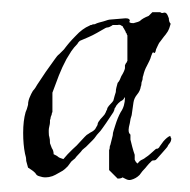

<svg xmlns="http://www.w3.org/2000/svg" viewBox="-20 -291 311 315"><path d="M195 4Q191 5 187 3L181 0Q179 2 173 2L159 -12V-45Q160 -46 160 -49Q160 -52 161 -53Q162 -57 163 -61Q164 -65 165 -69Q165 -73 166.5 -77Q168 -81 169 -85Q173 -98 178 -107Q185 -117 185 -131H184Q183 -127 178 -125Q174 -122 171 -118Q169 -114 168 -113Q168 -111 166 -107L154 -89Q151 -85 148 -80.5Q145 -76 141 -72Q139 -70 137 -67Q135 -64 132 -61L121 -50Q120 -49 118.5 -48Q117 -47 115 -45Q113 -42 109 -38Q105 -34 103 -31Q102 -30 100.5 -29Q99 -28 97 -26L91 -18Q86 -13 83 -11Q79 -9 75 -6.5Q71 -4 66 -2Q60 0 55 0Q52 0 49.5 -0.5Q47 -1 44 -2Q40 -3 38 -7Q34 -11 32 -12L26 -16L23 -27Q23 -30 22.5 -33Q22 -36 21 -39Q18 -54 18 -73Q18 -83 19 -91.5Q20 -100 22 -107Q23 -109 24 -112Q25 -115 26 -119Q26 -123 27 -126.5Q28 -130 29 -132Q31 -137 34 -142Q36 -144 38 -147Q40 -150 41 -152L55 -173L70 -194Q74 -200 77 -202Q79 -204 81 -206Q83 -208 85 -210Q93 -221 104 -232Q115 -244 127 -249Q128 -250 129.5 -250Q131 -250 132 -251Q136 -251 137 -252Q139 -253 142.5 -254Q146 -255 150 -256Q158 -259 162 -259L186 -261Q193 -261 193 -257Q190 -253 199 -253Q203 -254 206 -255Q209 -256 210 -257Q214 -261 224 -265Q225 -266 225.5 -266.5Q226 -267 227 -268Q227 -268 230 -271H243Q245 -269 248 -270Q251 -271 253 -269Q254 -268 255 -266Q256 -264 257 -261Q257 -255 260 -252Q258 -244 255 -239Q251 -233 249 -231L243 -223Q241 -221 239.5 -217.5Q238 -214 236 -210Q235 -204 233 -204Q232 -204 232.5 -204.5Q233 -205 231 -205Q230 -205 228 -199Q227 -195 225 -191Q223 -187 221 -183Q217 -176 215 -167Q214 -165 214 -162.5Q214 -160 213 -158Q212 -156 212 -153.5Q212 -151 211 -149Q210 -142 205 -136Q200 -130 199 -123L196 -102Q194 -97 193 -89Q192 -85 191.5 -82.5Q191 -80 191 -78Q191 -74 192 -72.5Q193 -71 194 -70V-62L197 -50Q198 -46 199 -43Q200 -40 201 -37V-29Q202 -26 205 -23H206Q208 -26 211 -28Q213 -29 215 -30Q217 -31 218 -32Q224 -36 226 -38L235 -46Q236 -47 237 -47Q238 -47 238 -47Q239 -47 241 -49Q242 -51 244 -53.5Q246 -56 248 -59Q254 -66 259 -68Q260 -67 260 -66Q260 -65 261 -64Q261 -60 259 -57Q257 -54 256 -53Q255 -50 252 -47L245 -39L237 -30Q235 -28 234 -28Q230 -28 229 -27L224 -22Q222 -20 221 -18.5Q220 -17 219 -16Q216 -13 213.5 -10Q211 -7 209 -4Q203 2 195 4ZM84 -30 91 -38Q93 -40 95 -42Q97 -44 99 -46Q106 -52 112 -59Q116 -63 119 -66.5Q122 -70 126 -72Q127 -73 131 -75Q133 -76 136 -79L140 -86Q140 -88 141 -90Q142 -92 143 -93Q144 -95 148 -99Q152 -103 153 -106Q154 -107 154 -108Q154 -109 155 -110Q156 -112 156 -113Q156 -114 157 -115Q158 -117 161 -120Q165 -124 166 -126Q167 -130 168 -133.5Q169 -137 170 -140Q170 -144 171 -147.5Q172 -151 173 -155Q175 -157 176.5 -160Q178 -163 179 -166Q184 -174 185 -179V-184Q185 -184 187 -188Q188 -188 188 -189Q188 -190 189 -191V-233Q188 -234 188 -235Q188 -236 187 -237Q186 -238 186 -239Q186 -240 185 -241Q183 -245 182 -246Q182 -248 179 -249Q177 -251 173 -250H165Q164 -249 160 -247Q158 -246 156.5 -246Q155 -246 153 -245L139 -237Q132 -233 125 -230L111 -224Q110 -223 109 -222Q108 -221 107 -219Q101 -213 97 -207L89 -194Q82 -181 76.5 -167Q71 -153 66 -139V-107Q65 -106 65 -104.5Q65 -103 64 -101Q63 -99 63 -97.5Q63 -96 62 -94Q62 -93 62 -90.5Q62 -88 61 -84Q60 -80 60 -77.5Q60 -75 60 -74Q60 -68 61 -66Q62 -63 62 -56L65 -48Q68 -44 68 -38Q70 -37 72 -36Q74 -35 75 -34Q77 -32 84 -30Z"/></svg>

Font: Estonia
Style: Regular
Weight: 400
Designer: Robert E. Leuschke
Foundry: Robert E. Leuschke
Version: Version 1.014; ttfautohint (v1.8.3)